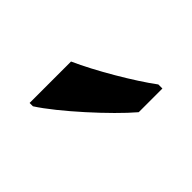

<svg xmlns="http://www.w3.org/2000/svg" viewBox="-44 -869 367 367"><g transform="rotate(-45 139.5 -686.0)"><path d="M152 -766H40V-757C66 -716 136 -639 175 -606H239V-617C212 -653 172 -721 152 -766Z"/></g></svg>

Font: Noto Sans Sinhala UI ExtraCondensed Medium
Style: Regular
Weight: 500
Width: 2
Designer: Jelle Bosma - Monotype Design Team
Foundry: Monotype Imaging Inc.
Version: Version 2.006